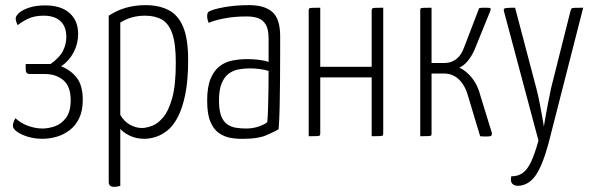

<svg xmlns="http://www.w3.org/2000/svg" viewBox="-20 -530 2319 747"><path d="M145 10Q116 10 90 2.5Q64 -5 47 -17Q30 -29 30 -41Q30 -46 32.5 -54Q35 -62 40 -70Q63 -49 91.5 -39.5Q120 -30 145 -30Q168 -30 193 -38.5Q218 -47 236.5 -71Q255 -95 255 -140Q255 -194 226.5 -218Q198 -242 155 -242H96Q80 -242 80 -260V-281H177Q212 -306 225 -332Q238 -358 238 -386Q238 -427 215 -448Q192 -469 150 -469Q114 -469 89 -457Q64 -445 49 -432Q45 -440 43 -446.5Q41 -453 41 -458Q41 -468 54.5 -480Q68 -492 94 -500.5Q120 -509 155 -509Q218 -509 251 -479Q284 -449 284 -398Q284 -360 266.5 -326.5Q249 -293 218 -272Q256 -257 279 -227Q302 -197 302 -142Q302 -99 288 -70Q274 -41 251 -23.5Q228 -6 200.5 2Q173 10 145 10Z M424 197Q414 197 408.5 192.5Q403 188 403 178V-469Q435 -490 470.5 -500Q506 -510 547 -510Q598 -510 635.5 -491Q673 -472 692.5 -425.5Q712 -379 712 -297Q712 -216 700.5 -161Q689 -106 670.5 -72Q652 -38 629 -20.5Q606 -3 583.5 3.5Q561 10 542 10Q509 10 484 -2.5Q459 -15 448 -29V193Q442 195 436 196Q430 197 424 197ZM532 -32Q548 -32 570.5 -40Q593 -48 614.5 -73Q636 -98 650 -148.5Q664 -199 664 -286Q664 -359 650.5 -398.5Q637 -438 610.5 -453.5Q584 -469 544 -469Q490 -469 448 -442V-83Q463 -57 486 -44.5Q509 -32 532 -32Z M930 10Q903 11 877.5 6.5Q852 2 831.5 -12.5Q811 -27 798.5 -56.5Q786 -86 786 -138Q786 -191 799 -223Q812 -255 834 -272Q856 -289 884 -294.5Q912 -300 941 -300Q963 -300 985.5 -297.5Q1008 -295 1025 -289Q1025 -289 1025 -306Q1025 -323 1025 -344.5Q1025 -366 1025 -380Q1025 -416 1014 -434.5Q1003 -453 984 -459.5Q965 -466 940 -466Q890 -466 850.5 -458Q811 -450 792 -441Q789 -448 787.5 -454.5Q786 -461 786 -467Q786 -473 787.5 -478Q789 -483 793 -485Q808 -494 852 -502Q896 -510 950 -510Q1009 -510 1039.5 -483.5Q1070 -457 1070 -389V-327Q1070 -270 1069.5 -216Q1069 -162 1068 -114Q1067 -66 1064 -27Q1049 -18 1016.5 -4Q984 10 930 10ZM938 -30Q965 -30 988.5 -38.5Q1012 -47 1020 -55Q1022 -78 1023 -111.5Q1024 -145 1024.5 -182.5Q1025 -220 1025 -254Q1010 -259 989.5 -261.5Q969 -264 953 -264Q930 -264 908.5 -260Q887 -256 870 -243.5Q853 -231 842.5 -206Q832 -181 832 -139Q832 -101 840.5 -79Q849 -57 864 -46.5Q879 -36 898 -33Q917 -30 938 -30Z M1181 0V-488Q1181 -494 1182.5 -496.5Q1184 -499 1193.5 -499.5Q1203 -500 1226 -500V-270H1426V-488Q1426 -494 1428 -496.5Q1430 -499 1439.5 -499.5Q1449 -500 1471 -500V-12Q1471 -6 1469.5 -3.5Q1468 -1 1458.5 -0.5Q1449 0 1426 0V-229H1226V-12Q1226 -6 1224.5 -3.5Q1223 -1 1213.5 -0.5Q1204 0 1181 0Z M1875 1Q1869 1 1862 1Q1855 1 1848 0L1803 -150Q1791 -196 1766.5 -220Q1742 -244 1707 -244H1659V-10Q1659 -5 1657.5 -3Q1656 -1 1646.5 -0.5Q1637 0 1615 0V-490Q1615 -495 1616.5 -497Q1618 -499 1627.5 -499.5Q1637 -500 1659 -500V-285H1710Q1735 -285 1754.5 -299.5Q1774 -314 1785 -344L1844 -498Q1852 -500 1859 -500Q1866 -500 1872 -500Q1887 -500 1888.5 -497.5Q1890 -495 1887 -486L1826 -336Q1815 -311 1800 -293Q1785 -275 1767 -267Q1795 -254 1817 -226Q1839 -198 1849 -158L1894 -12Q1894 -4 1890.5 -1.5Q1887 1 1875 1Z M1996 193Q1980 193 1972.5 184Q1965 175 1969 156Q1995 156 2013 143.5Q2031 131 2045.5 101Q2060 71 2075 17L1941 -485Q1939 -492 1940.5 -495Q1942 -498 1952 -499Q1962 -500 1984 -500L2067 -185Q2074 -158 2079 -132Q2084 -106 2088 -84.5Q2092 -63 2094 -50Q2096 -37 2096 -37Q2096 -37 2098 -50Q2100 -63 2104 -84.5Q2108 -106 2113 -132.5Q2118 -159 2124 -187L2199 -485Q2201 -493 2203 -496Q2205 -499 2215 -499.5Q2225 -500 2249 -500L2113 32Q2089 118 2062.5 154.5Q2036 191 1996 193Z"/></svg>

Font: Yanone Kaffeesatz Light
Style: Regular
Weight: 300
Designer: Yanone (Cyrillic: Daniel Pouzeot, Huerta Tipografica, and Cyreal)
Foundry: Yanone
Version: Version 2.003